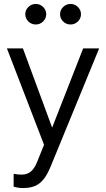

<svg xmlns="http://www.w3.org/2000/svg" viewBox="-20 -733 538 972"><path d="M96 219Q73 219 49 212V147Q59 149 70 150Q81 151 89 151Q117 151 135.5 136Q154 121 167 89L203 0L15 -488H96L244 -87L401 -488H482L236 111Q220 150 201 174Q182 198 157 208.5Q132 219 96 219ZM161 -609Q139 -609 123.5 -624.5Q108 -640 108 -661Q108 -682 123.5 -697.5Q139 -713 161 -713Q183 -713 198.5 -697.5Q214 -682 214 -661Q214 -640 198.5 -624.5Q183 -609 161 -609ZM337 -609Q315 -609 299.5 -624.5Q284 -640 284 -661Q284 -682 299.5 -697.5Q315 -713 337 -713Q359 -713 374.5 -697.5Q390 -682 390 -661Q390 -640 374.5 -624.5Q359 -609 337 -609Z"/></svg>

Font: Red Hat Text
Style: Regular
Weight: 400
Designer: Pentagram, MCKL
Foundry: MCKL
Version: Version 1.030